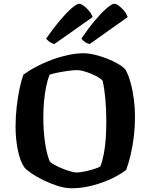

<svg xmlns="http://www.w3.org/2000/svg" viewBox="-20 -1004 803 1024"><path d="M363 0Q326 0 286 -13Q246 -26 209.5 -44Q173 -62 146.5 -80.5Q120 -99 110 -111Q87 -145 75 -204Q63 -263 63 -328Q63 -382 69 -434.5Q75 -487 84.5 -532Q94 -577 105 -606Q133 -627 171.5 -647.5Q210 -668 254.5 -684.5Q299 -701 343 -710.5Q387 -720 425 -720Q452 -720 485.5 -712Q519 -704 552 -691Q585 -678 610.5 -663Q636 -648 649 -633Q665 -605 676.5 -563Q688 -521 694 -474Q700 -427 700 -381Q700 -329 694 -278Q688 -227 677.5 -181.5Q667 -136 653 -98Q626 -76 578.5 -53Q531 -30 474.5 -15Q418 0 363 0ZM387 -84Q404 -84 429 -89Q454 -94 478.5 -101.5Q503 -109 515 -116Q526 -144 533.5 -182.5Q541 -221 544 -266.5Q547 -312 547 -358Q547 -423 541.5 -480.5Q536 -538 527 -574Q521 -582 504 -592Q487 -602 466.5 -610.5Q446 -619 426 -624.5Q406 -630 392 -630Q375 -630 347 -626.5Q319 -623 291.5 -617.5Q264 -612 245 -606Q234 -580 226.5 -544Q219 -508 215 -465Q211 -422 211 -375Q211 -311 219.5 -248Q228 -185 245 -144Q252 -135 271 -124.5Q290 -114 312.5 -105Q335 -96 356 -90Q377 -84 387 -84ZM458 -769Q442 -773 430.5 -782Q419 -791 414 -798Q451 -853 486.5 -895Q522 -937 549.5 -960.5Q577 -984 590 -984Q600 -984 614 -973.5Q628 -963 641.5 -947Q655 -931 661 -913ZM270 -769Q257 -772 245 -780.5Q233 -789 226 -798Q264 -853 299.5 -895Q335 -937 362.5 -960.5Q390 -984 402 -984Q411 -984 426 -973.5Q441 -963 454.5 -946.5Q468 -930 474 -913Z"/></svg>

Font: Texturina Medium 12pt
Style: Bold
Weight: 700
Version: Version 1.002